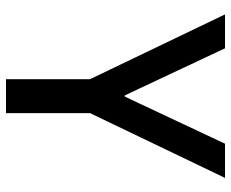

<svg xmlns="http://www.w3.org/2000/svg" viewBox="-85 -685 770 640"><g transform="rotate(90 300.0 -365.0)"><path d="M244 0V-280L28 -730H141L298 -396H302L459 -730H573L357 -280V0Z"/></g></svg>

Font: M PLUS Code Latin 60 Medium
Style: Regular
Weight: 500
Width: 7
Monospace: yes
Designer: Coji Morishita
Foundry: UNDERFOREST DESIGN
Version: Version 1.005; ttfautohint (v1.8.3)